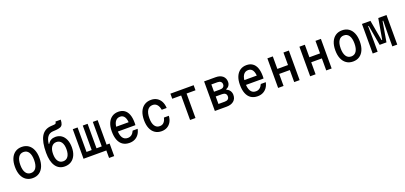

<svg xmlns="http://www.w3.org/2000/svg" viewBox="38 -2179 7724 3661"><g transform="rotate(-20 3900.0 -349.0)"><path d="M325 16Q248 16 192 -22Q136 -60 106 -130.5Q76 -201 76 -300Q76 -399 106 -469.5Q136 -540 192 -578Q248 -616 325 -616Q403 -616 458.5 -578Q514 -540 544 -469.5Q574 -399 574 -300Q574 -201 544 -130.5Q514 -60 458.5 -22Q403 16 325 16ZM325 -87Q393 -87 429 -142Q465 -197 465 -300Q465 -403 429 -458Q393 -513 325 -513Q258 -513 221.5 -458Q185 -403 185 -300Q185 -197 221.5 -142Q258 -87 325 -87Z M976 16Q856 16 791 -79.5Q726 -175 726 -350Q726 -571 790 -680Q854 -789 987 -798L1050 -802Q1078 -804 1087.5 -814.5Q1097 -825 1098 -850H1205Q1203 -789 1188 -757Q1173 -725 1141 -712.5Q1109 -700 1056 -695L987 -691Q918 -686 879.5 -636Q841 -586 831 -493H843Q866 -534 904.5 -555Q943 -576 994 -576Q1065 -576 1116.5 -540Q1168 -504 1196 -438Q1224 -372 1224 -282Q1224 -191 1194 -124Q1164 -57 1108 -20.5Q1052 16 976 16ZM979 -87Q1044 -87 1079.5 -138Q1115 -189 1115 -282Q1115 -375 1079.5 -426Q1044 -477 979 -477Q915 -477 879 -426Q843 -375 843 -282Q843 -189 879 -138Q915 -87 979 -87Z M1821 152V0H1358V-600H1456V-103H1561V-600H1659V-103H1765V-600H1863V-103H1925V152Z M2122 -361H2445L2407 -313Q2407 -414 2376.5 -465Q2346 -516 2286 -516Q2219 -516 2184 -461.5Q2149 -407 2149 -305Q2149 -195 2184 -139.5Q2219 -84 2289 -84Q2334 -84 2367 -109Q2400 -134 2422 -184H2523Q2510 -120 2477.5 -75.5Q2445 -31 2397.5 -7.5Q2350 16 2289 16Q2209 16 2154 -21Q2099 -58 2070.5 -129.5Q2042 -201 2042 -305Q2042 -403 2071.5 -472Q2101 -541 2155.5 -578.5Q2210 -616 2286 -616Q2358 -616 2408 -581.5Q2458 -547 2483.5 -479.5Q2509 -412 2509 -314Q2509 -301 2508.5 -288Q2508 -275 2507 -264H2122Z M2940 16Q2863 16 2807.5 -21.5Q2752 -59 2722.5 -129Q2693 -199 2693 -297Q2693 -397 2723.5 -468Q2754 -539 2811.5 -577.5Q2869 -616 2948 -616Q3017 -616 3067.5 -585.5Q3118 -555 3147 -499.5Q3176 -444 3179 -368H3079Q3067 -438 3033 -475.5Q2999 -513 2946 -513Q2876 -513 2839 -457.5Q2802 -402 2802 -297Q2802 -195 2837.5 -141Q2873 -87 2940 -87Q2990 -87 3022 -120Q3054 -153 3067 -214H3167Q3163 -144 3133.5 -92Q3104 -40 3054.5 -12Q3005 16 2940 16Z M3520 0V-497H3339V-600H3811V-497H3630V0Z M4023 0V-600H4255Q4347 -600 4398.5 -555.5Q4450 -511 4450 -432Q4450 -393 4428.5 -362Q4407 -331 4369 -316V-304Q4412 -288 4436 -251.5Q4460 -215 4460 -168Q4460 -89 4407 -44.5Q4354 0 4261 0ZM4133 -102H4262Q4305 -102 4328 -121.5Q4351 -141 4351 -178Q4351 -215 4328 -234.5Q4305 -254 4262 -254H4133ZM4133 -350H4256Q4299 -350 4322 -369.5Q4345 -389 4345 -424Q4345 -459 4322 -478.5Q4299 -498 4256 -498H4133Z M4722 -361H5045L5007 -313Q5007 -414 4976.5 -465Q4946 -516 4886 -516Q4819 -516 4784 -461.5Q4749 -407 4749 -305Q4749 -195 4784 -139.5Q4819 -84 4889 -84Q4934 -84 4967 -109Q5000 -134 5022 -184H5123Q5110 -120 5077.5 -75.5Q5045 -31 4997.5 -7.5Q4950 16 4889 16Q4809 16 4754 -21Q4699 -58 4670.5 -129.5Q4642 -201 4642 -305Q4642 -403 4671.5 -472Q4701 -541 4755.5 -578.5Q4810 -616 4886 -616Q4958 -616 5008 -581.5Q5058 -547 5083.5 -479.5Q5109 -412 5109 -314Q5109 -301 5108.5 -288Q5108 -275 5107 -264H4722Z M5307 0V-600H5417V-346H5633V-600H5743V0H5633V-244H5417V0Z M5957 0V-600H6067V-346H6283V-600H6393V0H6283V-244H6067V0Z M6825 16Q6748 16 6692 -22Q6636 -60 6606 -130.5Q6576 -201 6576 -300Q6576 -399 6606 -469.5Q6636 -540 6692 -578Q6748 -616 6825 -616Q6903 -616 6958.5 -578Q7014 -540 7044 -469.5Q7074 -399 7074 -300Q7074 -201 7044 -130.5Q7014 -60 6958.5 -22Q6903 16 6825 16ZM6825 -87Q6893 -87 6929 -142Q6965 -197 6965 -300Q6965 -403 6929 -458Q6893 -513 6825 -513Q6758 -513 6721.5 -458Q6685 -403 6685 -300Q6685 -197 6721.5 -142Q6758 -87 6825 -87Z M7226 0V-600H7398L7472 -183H7485L7557 -600H7724V0H7624V-220L7628 -520H7615L7545 -110H7407L7335 -520H7322L7326 -220V0Z"/></g></svg>

Font: Martian Mono SemiCondensed
Style: Regular
Weight: 400
Width: 4
Designer: Roman Shamin
Foundry: Evil Martians
Version: Version 1.000